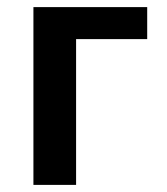

<svg xmlns="http://www.w3.org/2000/svg" viewBox="-20 -520 471 540"><path d="M74 -500H394V-410H194V0H74Z"/></svg>

Font: Moderustic Med
Style: Regular
Weight: 500
Designer: Tural Alisoy
Foundry: TAFT Foundry
Version: Version 2.110